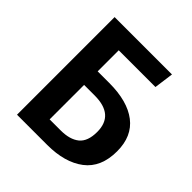

<svg xmlns="http://www.w3.org/2000/svg" viewBox="-186 -826 961 961"><g transform="rotate(45 294.0 -345.5)"><path d="M295 -439Q424 -439 494.5 -385Q565 -331 565 -225Q565 -111 492 -55.5Q419 0 295 0H81V-691H487L473 -588H213V-439ZM291 -99Q356 -99 391 -127.5Q426 -156 426 -223Q426 -343 288 -343H213V-99Z"/></g></svg>

Font: FiraGO Medium
Style: Regular
Weight: 500
Designer: bBox Type
Foundry: bBox Type GmbH
Version: Version 1.001;PS 001.001;hotconv 1.0.88;makeotf.lib2.5.64775